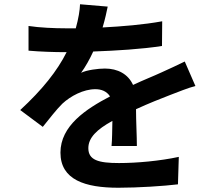

<svg xmlns="http://www.w3.org/2000/svg" viewBox="-20 -830 1040 902"><path d="M504 -144H623C623 -191 619 -261 619 -317C680 -345 736 -367 780 -384C814 -397 866 -418 898 -426L848 -541C812 -524 778 -507 739 -490C698 -471 656 -455 605 -431C582 -482 533 -508 473 -508C441 -508 387 -501 361 -488C382 -517 402 -553 418 -588C526 -592 645 -599 741 -614L742 -730C654 -714 555 -706 462 -701C474 -741 481 -775 486 -799L356 -810C355 -782 349 -744 336 -697H288C237 -697 165 -700 114 -708V-592C167 -587 241 -585 281 -585H293C249 -497 179 -409 75 -313L181 -234C216 -277 242 -312 273 -343C312 -379 372 -411 428 -411C455 -411 481 -402 497 -377C384 -318 264 -239 264 -113C264 15 380 52 536 52C630 52 750 44 816 36L820 -93C732 -74 624 -64 539 -64C442 -64 395 -78 395 -134C395 -183 435 -222 508 -262C507 -219 507 -173 504 -144Z"/></svg>

Font: Spoqa Han Sans Neo Bold
Style: Bold
Weight: 700
Designer: [Spoqa Han Sans Neo] Dong-huui Kim  Younghwa Kang  Yujin Lee  [Noto Sans] Ryoko NISHIZUKA  (kana & ideographs); Paul D. 
Foundry: Spoqa (http://www.spoqa-han-sans.com)
Version: Version 1.100;hotconv 1.0.109;makeotfexe 2.5.65596